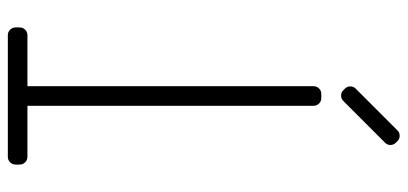

<svg xmlns="http://www.w3.org/2000/svg" viewBox="-295 -545 1040 490"><g transform="rotate(-90 225.0 -300.0)"><path d="M250 -750H380C385.7 -750 390.4 -751.9 394.2 -755.8C398.1 -759.6 400 -764.3 400 -770V-780C400 -785.7 398.1 -790.4 394.2 -794.2C390.4 -798.1 385.7 -800 380 -800H70C64.3 -800 59.6 -798.1 55.8 -794.2C51.9 -790.4 50 -785.7 50 -780V-770C50 -764.3 51.9 -759.6 55.8 -755.8C59.6 -751.9 64.3 -750 70 -750H200V-20C200 -14.3 201.9 -9.6 205.8 -5.8C209.6 -1.9 214.3 0 220 0H230C235.7 0 240.4 -1.9 244.2 -5.8C248.1 -9.6 250 -14.3 250 -20ZM212 56.5 106 162.5C102 166.2 100 170.8 100 176.2C100 181.8 102 186.5 106 190.5L109.5 194C113.2 198 117.8 200 123.5 200C129.2 200 133.8 198 137.5 194L243.5 88C247.5 84.3 249.5 79.7 249.5 74C249.5 68.3 247.5 63.7 243.5 60L240 56.5C236.3 52.5 231.7 50.5 226 50.5C220.3 50.5 215.7 52.5 212 56.5Z"/></g></svg>

Font: lerotica
Style: Regular
Weight: 400
Designer: defharo
Foundry: deFharo
Version: Version 1.001 2011